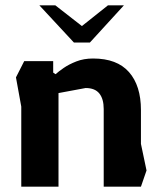

<svg xmlns="http://www.w3.org/2000/svg" viewBox="-20 -702 607 722"><path d="M60 0V-301L40 -411L71 -472H180V-429L189 -423Q200 -433 219.5 -446.5Q239 -460 267 -471Q295 -482 330 -482Q420 -482 465 -431Q510 -380 510 -288V-161L531 -61L510 0H370V-292Q370 -330 353.5 -350.5Q337 -371 302 -371L200 -352V0ZM128 -682 258 -542H318L446 -682H386L288 -604L188 -682Z"/></svg>

Font: Rowdies Light
Style: Regular
Weight: 300
Designer: Jaikishan Patel
Version: Version 1.000; ttfautohint (v1.8.3)